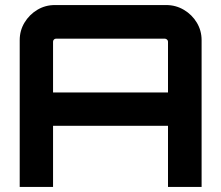

<svg xmlns="http://www.w3.org/2000/svg" viewBox="-20 -740 876 760"><path d="M58 0V-581Q58 -619 77 -650.5Q96 -682 127.5 -701Q159 -720 197 -720H638Q676 -720 708 -701Q740 -682 759 -650.5Q778 -619 778 -581V0H645V-242H190V0H58ZM190 -374H645V-575Q645 -580 641 -583.5Q637 -587 632 -587H202Q197 -587 193.5 -583.5Q190 -580 190 -575V-374Z"/></svg>

Font: Orbitron
Style: Bold
Weight: 700
Designer: Matt McInerney
Foundry: The League of Moveable Type
Version: Version 2.001